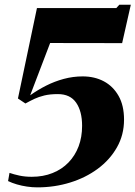

<svg xmlns="http://www.w3.org/2000/svg" viewBox="-20 -777 570 808"><path d="M20 -49.5Q38.5 -43 62 -38Q85.5 -33 113.5 -33Q162 -33 201.2 -48.8Q240.5 -64.5 268.2 -93.2Q296 -122 310.8 -161Q325.5 -200 325.5 -247.5Q325.5 -308.5 300.5 -344.8Q275.5 -381 223.5 -381Q190 -381 166.5 -375.2Q143 -369.5 124.5 -360.8Q106 -352 87 -341.5L55.5 -362.5L135.5 -743H469.5L482 -757H530.5L494 -595.5L191 -596L107 -376Q138.5 -398.5 174 -416.5Q209.5 -434.5 248.5 -445Q287.5 -455.5 328 -455.5Q378 -455.5 417 -434.8Q456 -414 479 -373.5Q502 -333 502 -273.5Q502 -209.5 472.2 -157Q442.5 -104.5 391.5 -66.8Q340.5 -29 275 -8.8Q209.5 11.5 137 11.5Q115.5 11.5 93.5 8.2Q71.5 5 51 -1Q30.5 -7 14 -15Z"/></svg>

Font: Merriweather 120pt Black
Style: Italic
Weight: 900
Italic angle: -7.8°
Version: Version 2.101